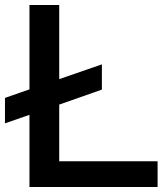

<svg xmlns="http://www.w3.org/2000/svg" viewBox="-36 -749 651 769"><path d="M82 0V-289.1L-16.1 -254.9V-356.9L82 -391.1V-729H201.2V-432.1L372.1 -491.2V-390.1L201.2 -330.1V-103H595.2V0Z"/></svg>

Font: BDO Grotesk Medium
Style: Regular
Weight: 500
Designer: Deni Anggara
Foundry: Lokal Container
Version: Version 2.000